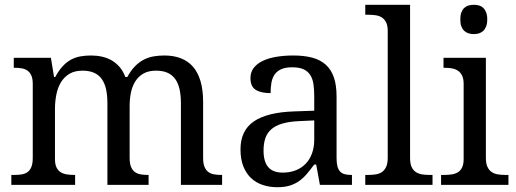

<svg xmlns="http://www.w3.org/2000/svg" viewBox="-20 -780 2178 810"><path d="M296.9 -42V0H27.8V-42H41Q58.1 -42 72.3 -44.4Q86.4 -46.9 96.7 -54.4Q106.9 -62 112.5 -76.2Q118.2 -90.3 118.2 -113.8V-425.8Q118.2 -447.8 112.3 -461.2Q106.4 -474.6 96.2 -481.9Q85.9 -489.3 71.8 -491.7Q57.6 -494.1 41 -494.1H38.1V-536.1H194.8L208 -455.1H212.9Q228 -482.9 244.6 -500.7Q261.2 -518.6 280 -528.6Q298.8 -538.6 319.6 -542.2Q340.3 -545.9 363.8 -545.9Q388.2 -545.9 410.2 -541Q432.1 -536.1 450.9 -525.4Q469.7 -514.6 484.6 -497.3Q499.5 -480 508.8 -455.1H517.1Q532.2 -482.9 549.8 -500.7Q567.4 -518.6 587.2 -528.6Q606.9 -538.6 628.7 -542.2Q650.4 -545.9 673.8 -545.9Q711.9 -545.9 742.2 -534.4Q772.5 -522.9 793.5 -499.3Q814.5 -475.6 825.7 -438.5Q836.9 -401.4 836.9 -350.1V-113.8Q836.9 -90.3 842.8 -76.2Q848.6 -62 858.9 -54.4Q869.1 -46.9 883.3 -44.4Q897.5 -42 914.1 -42H917V0H743.2V-345.2Q743.2 -377.9 737.5 -403.3Q731.9 -428.7 719.5 -446.3Q707 -463.9 687 -472.9Q667 -481.9 638.2 -481.9Q606.9 -481.9 585.7 -470Q564.5 -458 551.3 -437.5Q538.1 -417 532.5 -390.1Q526.9 -363.3 526.9 -333V-113.8Q526.9 -90.3 532.7 -76.2Q538.6 -62 548.8 -54.4Q559.1 -46.9 573.2 -44.4Q587.4 -42 604 -42H606.9V0H433.1V-345.2Q433.1 -377.9 427.5 -403.3Q421.9 -428.7 409.4 -446.3Q397 -463.9 377 -472.9Q356.9 -481.9 328.1 -481.9Q295.4 -481.9 273.2 -468.8Q251 -455.6 237.3 -433.1Q223.6 -410.6 217.8 -381.3Q211.9 -352.1 211.9 -319.8V-108.9Q211.9 -86.9 218.5 -73.5Q225.1 -60.1 236.3 -53.2Q247.6 -46.4 262.5 -44.2Q277.3 -42 293.9 -42Z M1091.8 -145Q1091.8 -98.1 1111.6 -75Q1131.3 -51.8 1172.9 -51.8Q1203.1 -51.8 1227.8 -61.5Q1252.4 -71.3 1269.8 -89.4Q1287.1 -107.4 1296.4 -133.3Q1305.7 -159.2 1305.7 -190.9V-272L1241.7 -269Q1199.2 -267.1 1170.7 -258.5Q1142.1 -250 1124.5 -234.6Q1106.9 -219.2 1099.4 -196.8Q1091.8 -174.3 1091.8 -145ZM1212.9 -496.1Q1184.1 -496.1 1166.3 -488Q1148.4 -480 1138.4 -465.3Q1128.4 -450.7 1125 -430.7Q1121.6 -410.6 1121.6 -387.2Q1080.1 -387.2 1058.3 -401.4Q1036.6 -415.5 1036.6 -450.2Q1036.6 -476.1 1050.8 -494.1Q1064.9 -512.2 1089.6 -523.7Q1114.3 -535.2 1147 -540.5Q1179.7 -545.9 1216.8 -545.9Q1262.7 -545.9 1296.9 -536.9Q1331.1 -527.8 1354 -507.3Q1377 -486.8 1388.4 -453.9Q1399.9 -420.9 1399.9 -373V-113.8Q1399.9 -92.8 1403.3 -79.1Q1406.7 -65.4 1414.1 -57.1Q1421.4 -48.8 1433.3 -45.4Q1445.3 -42 1461.9 -42H1464.8V0H1329.6L1314 -85.9H1305.7Q1290 -64.9 1275.4 -47.4Q1260.7 -29.8 1243.2 -17.1Q1225.6 -4.4 1203.4 2.7Q1181.2 9.8 1149.9 9.8Q1116.7 9.8 1088.1 0.2Q1059.6 -9.3 1038.8 -29.1Q1018.1 -48.8 1006.3 -78.9Q994.6 -108.9 994.6 -149.9Q994.6 -229.5 1051.3 -268.1Q1107.9 -306.6 1222.7 -310.1L1305.7 -313V-373Q1305.7 -399.9 1302.7 -422.6Q1299.8 -445.3 1290 -461.7Q1280.3 -478 1262 -487.1Q1243.7 -496.1 1212.9 -496.1Z M1533.7 -42Q1550.8 -42 1565.7 -44.4Q1580.6 -46.9 1591.6 -54.4Q1602.5 -62 1609.1 -76.2Q1615.7 -90.3 1615.7 -113.8V-649.9Q1615.7 -671.9 1609.1 -685.3Q1602.5 -698.7 1591.3 -706.1Q1580.1 -713.4 1565.2 -715.6Q1550.3 -717.8 1533.7 -717.8H1521V-759.8H1710V-113.8Q1710 -90.3 1716.3 -76.2Q1722.7 -62 1733.9 -54.4Q1745.1 -46.9 1760 -44.4Q1774.9 -42 1792 -42H1804.7V0H1521V-42Z M1854 -42Q1870.6 -42 1885.5 -44.2Q1900.4 -46.4 1911.6 -53.2Q1922.9 -60.1 1929.4 -73.5Q1936 -86.9 1936 -108.9V-425.8Q1936 -447.8 1929.4 -461.2Q1922.9 -474.6 1911.6 -481.9Q1900.4 -489.3 1885.5 -491.7Q1870.6 -494.1 1854 -494.1H1851.1V-536.1H2029.8V-113.8Q2029.8 -90.3 2036.4 -76.2Q2043 -62 2054 -54.4Q2064.9 -46.9 2080.1 -44.4Q2095.2 -42 2111.8 -42H2125V0H1840.8V-42ZM1921.9 -698.2Q1921.9 -715.8 1926.3 -727.5Q1930.7 -739.3 1938.5 -746.6Q1946.3 -753.9 1956.5 -756.8Q1966.8 -759.8 1979 -759.8Q1990.7 -759.8 2001 -756.8Q2011.2 -753.9 2018.8 -746.6Q2026.4 -739.3 2031 -727.5Q2035.6 -715.8 2035.6 -698.2Q2035.6 -680.7 2031 -668.9Q2026.4 -657.2 2018.8 -649.9Q2011.2 -642.6 2001 -639.4Q1990.7 -636.2 1979 -636.2Q1966.8 -636.2 1956.5 -639.4Q1946.3 -642.6 1938.5 -649.9Q1930.7 -657.2 1926.3 -668.9Q1921.9 -680.7 1921.9 -698.2Z"/></svg>

Font: Gandom FD
Style: FD
Weight: 400
Foundry: DejaVu fonts team - Redesigned by Saber Rastikerdar - Based on Samim Font
Version: Version 0.6